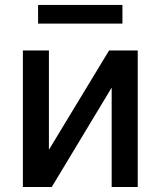

<svg xmlns="http://www.w3.org/2000/svg" viewBox="-20 -747 642 767"><path d="M71.4 -545.5H175.4V-148.8L415.8 -545.5H530.2V0H426.1V-397L186.8 0H71.4ZM132.1 -652.7V-727.3H469.1V-652.7Z"/></svg>

Font: Cannonade Med
Style: Regular
Weight: 500
Designer: Rasmus Andersson
Foundry: rsms
Version: Version 3.012;git-f93a4a705